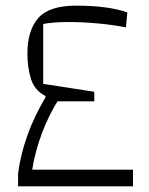

<svg xmlns="http://www.w3.org/2000/svg" viewBox="-20 -660 526 680"><path d="M44 0V-46Q53 -113 77 -180.5Q101 -248 141 -315H192Q152 -252 128 -187Q104 -122 94 -59H451V0ZM155 -301 141 -315V-320Q102 -340 89.5 -381Q77 -422 77 -470Q77 -552 115.5 -596Q154 -640 249 -640Q305 -640 351.5 -634Q398 -628 431 -616L426 -563Q381 -572 326.5 -577Q272 -582 226 -582Q194 -582 170 -580Q146 -578 133 -575V-363L314 -335V-301Z"/></svg>

Font: Changa ExtraLight
Style: Regular
Weight: 250
Designer: Eduardo Rodriguez Tunni
Foundry: Eduardo Rodriguez Tunni
Version: Version 3.002; ttfautohint (v1.8.2)